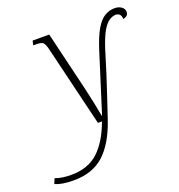

<svg xmlns="http://www.w3.org/2000/svg" viewBox="-238 -666 956 1023"><g transform="rotate(-20 240.0 -155.0)"><path d="M7 239Q-60 239 -98 222L-86 193Q-48 207 4 207Q100 207 158.5 153Q217 99 255 -5H232L123 -458Q115 -493 105 -502Q95 -511 67 -511H49L55 -536H149L230 -197Q241 -150 249.5 -108Q258 -66 264 -34H266Q288 -103 312.5 -181.5Q337 -260 371 -367Q394 -439 417.5 -478.5Q441 -518 467.5 -533.5Q494 -549 524 -549Q546 -549 562 -538Q578 -527 578 -509Q578 -494 568 -487Q558 -480 548 -479Q548 -498 539 -506Q530 -514 518 -514Q500 -514 481 -502Q462 -490 443 -458Q424 -426 404 -365Q382 -292 364 -235.5Q346 -179 327.5 -124Q309 -69 286 0Q245 120 179.5 179.5Q114 239 7 239Z"/></g></svg>

Font: Noto Serif SemiCondensed ExtraLight
Style: Italic
Weight: 200
Width: 4
Italic angle: -12°
Designer: Monotype Design Team
Foundry: Monotype Imaging Inc.
Version: Version 2.013